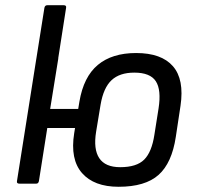

<svg xmlns="http://www.w3.org/2000/svg" viewBox="-20 -703 755 735"><path d="M107 -402 150 -673Q152 -683 161 -683H224Q235 -683 233 -673L192 -410ZM434 12Q340 12 294 -40.5Q248 -93 264 -193L284 -314Q300 -409 354.5 -454.5Q409 -500 501 -500Q598 -500 642 -449.5Q686 -399 671 -298L653 -179Q638 -79 587 -33.5Q536 12 434 12ZM54 0Q43 0 45 -10L119 -478Q121 -488 129 -488H194Q205 -488 203 -478L172 -286H304L292 -213H161L129 -10Q127 0 119 0ZM440 -63Q503 -63 532 -92Q561 -121 571 -187L587 -288Q598 -359 576.5 -392Q555 -425 494 -425Q438 -425 407 -396Q376 -367 365 -302L348 -199Q337 -132 360 -97.5Q383 -63 440 -63Z"/></svg>

Font: Sofia Sans Hairline
Style: Italic
Weight: 1
Italic angle: -9°
Designer: Botio Nikoltchev, Ani Petrova
Foundry: lettersoup
Version: Version 4.102